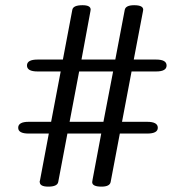

<svg xmlns="http://www.w3.org/2000/svg" viewBox="-20 -694 699 726"><path d="M398.4 -5.9Q395 11.7 363.8 11.7Q328.6 11.7 328.6 -5.4Q328.6 -7.8 330.1 -15.1L362.8 -189H234.9L200.2 -5.9Q196.8 11.7 162.6 11.7Q129.4 11.7 130.4 -6.8Q127.9 0.5 131.8 -15.1L164.6 -189H88.4Q48.8 -189 48.8 -210.9Q48.8 -233.4 88.4 -233.4H173.3L209.5 -423.8H122.1Q82 -423.8 82 -446.3Q82 -468.8 122.1 -468.8H217.8L253.4 -656.7Q256.3 -674.3 292 -674.3Q322.8 -674.3 322.8 -657.7Q322.8 -655.8 321.8 -650.9L288.1 -468.8H416L451.7 -656.7Q455.1 -674.3 487.3 -674.3Q521.5 -674.3 521.5 -657.2Q521.5 -654.8 520.5 -650.9L485.8 -468.8H570.3Q609.9 -468.8 609.9 -446.3Q609.9 -423.8 570.3 -423.8H477.5L441.4 -233.4H536.6Q576.7 -233.4 576.7 -210.9Q576.7 -189 536.6 -189H433.1ZM371.1 -233.4 407.7 -423.8H279.3L243.2 -233.4Z"/></svg>

Font: Gayathri
Style: Regular
Weight: 400
Designer: Binoy Dominic <binoy.domenic@gmail.com>
Foundry: SMC
Version: Version 1.000